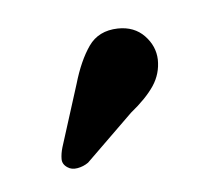

<svg xmlns="http://www.w3.org/2000/svg" viewBox="-46 -771 333 300"><g transform="rotate(-15 121.0 -621.5)"><path d="M80 -651.5Q96.5 -685 115.5 -704Q134.5 -723 164.5 -718.5Q190 -714.5 202.8 -695.5Q215.5 -676.5 212.5 -655.5Q209 -633.5 193.8 -617.5Q178.5 -601.5 150.5 -586L65.5 -528Q57 -524 47.5 -524Q38 -524 32.5 -529.5Q25.5 -536 27 -544.2Q28.5 -552.5 33 -561.5Z"/></g></svg>

Font: Fraunces 9pt Soft SemiBold
Style: Regular
Weight: 600
Version: Version 1.000;[b76b70a41]